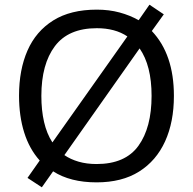

<svg xmlns="http://www.w3.org/2000/svg" viewBox="-20 -766 821 817"><path d="M720 -358Q720 -247 682.5 -164.5Q645 -82 572 -36Q499 10 391 10Q279 10 206 -37L158 31L97 -9L149 -83Q105 -132 83 -202Q61 -272 61 -359Q61 -469 97 -551Q133 -633 206.5 -679Q280 -725 392 -725Q444 -725 488.5 -713Q533 -701 570 -680L616 -746L677 -705L626 -634Q720 -535 720 -358ZM156 -358Q156 -297 167.5 -247Q179 -197 203 -160L522 -611Q470 -646 392 -646Q271 -646 213.5 -569.5Q156 -493 156 -358ZM625 -358Q625 -487 574 -560L254 -106Q280 -88 314.5 -78Q349 -68 391 -68Q513 -68 569 -145.5Q625 -223 625 -358Z"/></svg>

Font: Noto Sans Pahawh Hmong
Style: Regular
Weight: 400
Designer: Monotype Design Team
Foundry: Monotype Imaging Inc.
Version: Version 2.001; ttfautohint (v1.8.4.7-5d5b)